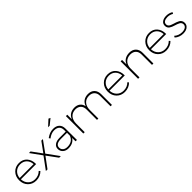

<svg xmlns="http://www.w3.org/2000/svg" viewBox="427 -2397 4052 4052"><g transform="rotate(-45 2453.5 -371.0)"><path d="M301.8 -522Q415 -521.5 480.5 -446.3Q543.9 -373.5 543.9 -257.8Q543.9 -253.4 543.9 -249H88.9Q93.3 -154.3 153.1 -95.7Q212.9 -37.1 304.2 -37.1Q357.4 -37.1 402.8 -55.7Q448.2 -74.2 480 -108.9L503.9 -82Q467.3 -42.5 415.3 -20.8Q363.3 1 301.8 1Q191.4 1 119.6 -72.3Q47.9 -145.5 47.9 -259.8Q47.9 -374 119.6 -448Q191.4 -522 301.8 -522ZM89.8 -286.1H505.9Q500 -375.5 445.1 -429.7Q390.1 -483.9 301.8 -483.9Q213.9 -483.9 155.5 -429.4Q97.2 -375 89.8 -286.1Z M585.9 0 783.2 -269 601.1 -521H648.9L810.1 -299.8L971.2 -521H1018.1L835.9 -269L1031.2 0H982.9L809.1 -236.8L634.3 0Z M1091.3 -151.9Q1091.3 -216.8 1143.1 -254.4Q1194.8 -292 1285.2 -292H1470.2V-342.8Q1469.2 -410.2 1429.9 -447Q1390.6 -483.9 1314 -483.9Q1228.5 -483.9 1139.2 -416L1119.1 -448.2Q1169.4 -484.9 1216.8 -503.4Q1264.2 -522 1320.3 -522Q1411.1 -522 1460.7 -475.1Q1510.3 -428.2 1511.2 -346.2L1513.2 0H1472.2L1471.2 -103Q1407.7 1 1263.2 1Q1186.5 1 1138.9 -42.2Q1091.3 -85.4 1091.3 -151.9ZM1131.3 -152.8Q1131.3 -100.6 1168.7 -68.8Q1206.1 -37.1 1269 -37.1Q1343.8 -37.1 1395.8 -70.1Q1447.8 -103 1471.2 -169.9V-254.9H1289.1Q1212.4 -254.9 1171.9 -228.8Q1131.3 -202.6 1131.3 -152.8ZM1272 -620.1 1406.2 -743.2 1447.3 -723.1 1319.3 -620.1Z M1704.1 0V-521H1745.1V-383.8Q1770.5 -450.2 1824 -485.4Q1877.4 -520.5 1955.1 -522Q2033.7 -522 2083.5 -482.4Q2133.3 -442.9 2147 -371.1Q2170.9 -443.8 2225.1 -482.2Q2279.3 -520.5 2359.9 -522Q2453.1 -522 2505.6 -467.8Q2558.1 -413.6 2558.1 -317.9V0H2517.1V-310.1Q2517.1 -390.1 2472.9 -435.1Q2428.7 -480 2350.1 -480Q2256.8 -478 2204.3 -417.7Q2151.9 -357.4 2151.9 -254.9V0H2111.3V-310.1Q2111.3 -390.1 2066.9 -435.1Q2022.5 -480 1944.3 -480Q1851.1 -478 1798.1 -417.7Q1745.1 -357.4 1745.1 -254.9V0Z M2946.8 -522Q3060.1 -521.5 3125.5 -446.3Q3189 -373.5 3189 -257.8Q3189 -253.4 3189 -249H2733.9Q2738.3 -154.3 2798.1 -95.7Q2857.9 -37.1 2949.2 -37.1Q3002.4 -37.1 3047.9 -55.7Q3093.3 -74.2 3125 -108.9L3148.9 -82Q3112.3 -42.5 3060.3 -20.8Q3008.3 1 2946.8 1Q2836.4 1 2764.6 -72.3Q2692.9 -145.5 2692.9 -259.8Q2692.9 -374 2764.6 -448Q2836.4 -522 2946.8 -522ZM2734.9 -286.1H3150.9Q3145 -375.5 3090.1 -429.7Q3035.2 -483.9 2946.8 -483.9Q2858.9 -483.9 2800.5 -429.4Q2742.2 -375 2734.9 -286.1Z M3337.9 0V-521H3379.9V-388.2Q3406.2 -452.6 3460.4 -486.6Q3514.6 -520.5 3592.8 -522Q3688 -522 3741.5 -467.5Q3794.9 -413.1 3794.9 -317.9V0H3752.9V-310.1Q3752.9 -390.1 3708 -435.1Q3663.1 -480 3583 -480Q3493.2 -478 3439.9 -425.3Q3386.7 -372.6 3379.9 -282.2V0Z M4183.6 -522Q4296.9 -521.5 4362.3 -446.3Q4425.8 -373.5 4425.8 -257.8Q4425.8 -253.4 4425.8 -249H3970.7Q3975.1 -154.3 4034.9 -95.7Q4094.7 -37.1 4186 -37.1Q4239.3 -37.1 4284.7 -55.7Q4330.1 -74.2 4361.8 -108.9L4385.7 -82Q4349.1 -42.5 4297.1 -20.8Q4245.1 1 4183.6 1Q4073.2 1 4001.5 -72.3Q3929.7 -145.5 3929.7 -259.8Q3929.7 -374 4001.5 -448Q4073.2 -522 4183.6 -522ZM3971.7 -286.1H4387.7Q4381.8 -375.5 4326.9 -429.7Q4272 -483.9 4183.6 -483.9Q4095.7 -483.9 4037.4 -429.4Q3979 -375 3971.7 -286.1Z M4498.5 -70.8 4517.6 -103Q4551.3 -71.8 4596.9 -54.4Q4642.6 -37.1 4691.9 -37.1Q4750.5 -37.1 4789.6 -61Q4828.6 -85 4830.6 -131.8Q4831.1 -158.2 4818.6 -178Q4806.2 -197.8 4784.9 -209.2Q4763.7 -220.7 4736.3 -231.2Q4709 -241.7 4680.2 -249.3Q4651.4 -256.8 4624 -269Q4596.7 -281.2 4575 -295.7Q4553.2 -310.1 4540 -334.5Q4526.9 -358.9 4526.9 -391.1Q4526.9 -455.6 4575.2 -488.8Q4623.5 -522 4697.8 -522Q4779.3 -522 4846.7 -481L4828.6 -446.8Q4770 -483.9 4696.8 -483.9Q4638.7 -483.9 4602.8 -461.2Q4566.9 -438.5 4566.9 -394Q4566.9 -365.7 4583.7 -345.7Q4600.6 -325.7 4627.2 -314.2Q4653.8 -302.7 4686.3 -293.2Q4718.8 -283.7 4751.2 -272.5Q4783.7 -261.2 4810.3 -246.1Q4836.9 -231 4853.8 -203.6Q4870.6 -176.3 4870.6 -139.2Q4870.6 -92.8 4844.5 -60.1Q4818.4 -27.3 4778.8 -13.2Q4739.3 1 4689.9 1Q4634.8 1 4584.5 -17.8Q4534.2 -36.6 4498.5 -70.8Z"/></g></svg>

Font: Montserrat Ultra Light
Style: Regular
Weight: 200
Designer: Julieta Ulanovsky
Foundry: Julieta Ulanovsky
Version: Version 3.001;PS 003.001;hotconv 1.0.70;makeotf.lib2.5.58329